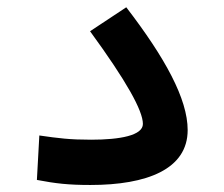

<svg xmlns="http://www.w3.org/2000/svg" viewBox="-20 -513 626 536"><path d="M232.4 3.4C390.1 3.4 503.9 -40.5 503.9 -149.9C503.9 -236.8 440.9 -351.6 332.5 -492.7L231.4 -425.8C333 -286.6 378.9 -204.1 378.9 -167C378.9 -134.8 314.9 -123 234.4 -123C175.3 -123 143.6 -127 89.8 -134.8L83 -10.7C136.2 -0.5 171.9 3.4 232.4 3.4Z"/></svg>

Font: Cascadia Mono SemiBold
Style: Regular
Weight: 600
Monospace: yes
Designer: Aaron Bell
Foundry: Saja Typeworks
Version: Version 2404.023